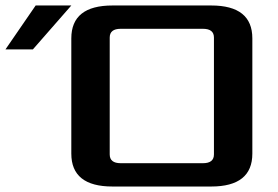

<svg xmlns="http://www.w3.org/2000/svg" viewBox="-35 -680 1015 700"><path d="M225 -120V-540Q225 -660 375 -660H735Q885 -660 885 -540V-120Q885 0 735 0H375Q225 0 225 -120ZM365 -117Q365 -85 405 -85H705Q745 -85 745 -117V-543Q745 -575 705 -575H405Q365 -575 365 -543ZM-15 -500 95 -660H225L85 -500Z"/></svg>

Font: Xolonium
Style: Regular
Weight: 400
Designer: Severin Meyer
Version: Version 4.2